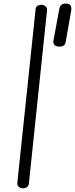

<svg xmlns="http://www.w3.org/2000/svg" viewBox="-20 -1030 410 1050"><path d="M106.5 0Q92.5 0 82.8 -8Q73 -16 75 -33L174.5 -978Q176 -992.5 184.8 -998.2Q193.5 -1004 204.5 -1004Q219 -1004 228.8 -995.8Q238.5 -987.5 237 -972L138 -27Q136.5 -12.5 127 -6.2Q117.5 0 106.5 0ZM306 -775Q288.5 -775 278.8 -783.2Q269 -791.5 272.5 -809.5L304.5 -982Q307.5 -998 316.8 -1004.2Q326 -1010.5 340 -1010.5Q360.5 -1010.5 366.2 -999.5Q372 -988.5 369.5 -973L339.5 -802.5Q337 -787.5 328.8 -781.2Q320.5 -775 306 -775Z"/></svg>

Font: Edu NSW ACT Hand
Style: Regular
Weight: 400
Designer: Tina and Corey Anderson, Eben Sorkin, Mirko Velimirovic
Foundry: Sorkin Type Co.
Version: Version 2.000